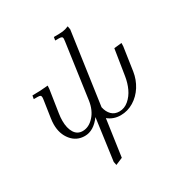

<svg xmlns="http://www.w3.org/2000/svg" viewBox="-232 -919 1327 1395"><g transform="rotate(-30 432.0 -221.5)"><path d="M58.1 -411.1 63 -439Q131.8 -439 194.8 -445.8L192.9 -418L164.1 -230Q159.2 -199.7 159.2 -169.9Q159.2 -108.4 182.9 -70.3Q206.5 -32.2 251 -32.2Q303.2 -32.2 345.9 -78.9Q388.7 -125.5 399.9 -201.2L464.8 -662.1Q466.8 -677.7 466.8 -683.1Q466.8 -693.4 460.2 -697.8Q453.6 -702.1 436 -702.1H405.8L410.2 -729Q463.9 -729 486.3 -731.7Q508.8 -734.4 536.1 -746.1L541 -717.8L455.1 -113.8Q463.9 -71.8 488.8 -46.9Q513.7 -22 553.2 -22Q596.2 -22 631.3 -52.2Q666.5 -82.5 687 -126.7Q707.5 -170.9 715.8 -223.1L750 -439L814 -445.8L813 -418L784.2 -223.1Q774.4 -160.2 741.5 -107.9Q708.5 -55.7 657.5 -24.4Q606.4 6.8 547.9 6.8Q487.8 6.8 442.9 -29.8L398.9 277.8L338.9 303.2L333 274.9L380.9 -74.2Q321.3 6.8 247.1 6.8Q178.2 6.8 135 -46.1Q91.8 -99.1 91.8 -178.2Q91.8 -201.2 96.2 -230L116.2 -363.8Q119.1 -380.9 119.1 -391.1Q119.1 -402.8 112.8 -407Q106.4 -411.1 88.9 -411.1Z"/></g></svg>

Font: Dihjauti
Style: Italic
Weight: 400
Italic angle: -9°
Designer: T. Christopher White
Version: Version 3.0.0